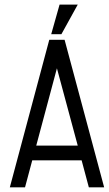

<svg xmlns="http://www.w3.org/2000/svg" viewBox="-20 -800 465 820"><path d="M22 0 190.4 -629.9H255.9L424.8 0H359.4L328.6 -115.2H117.7L86.9 0ZM312 -178.2 223.1 -508.3 134.8 -178.2ZM312 -780.3 242.2 -653.8H198.7L234.4 -780.3Z"/></svg>

Font: Fibel Vienna LRS
Style: Regular
Weight: 400
Designer: Peter Wiegel
Foundry: Peter Wioegel
Version: Version 000.000